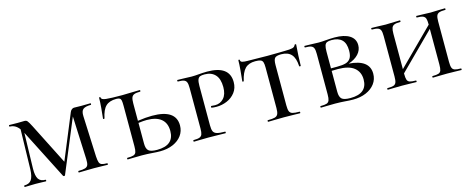

<svg xmlns="http://www.w3.org/2000/svg" viewBox="-32 -949 3437 1406"><g transform="rotate(-15 1686.5 -246.5)"><path d="M658 0Q629 0 613 -1L555 -2L487 -1Q470 0 440 0Q437 0 437 -6Q437 -12 440 -12Q474 -12 490.5 -17.5Q507 -23 512.5 -37Q518 -51 517 -81L503 -408L336 -7Q334 -3 329 -3Q323 -3 321 -7L129 -384L122 -115Q121 -60 136.5 -36Q152 -12 190 -12Q193 -12 193 -6Q193 0 190 0Q168 0 156 -1L111 -2L67 -1Q54 0 30 0Q27 0 27 -6Q27 -12 30 -12Q67 -12 83.5 -36Q100 -60 102 -115L109 -416Q80 -456 36 -456Q34 -456 34 -462Q34 -468 36 -468L100 -467L153 -468Q166 -468 174 -458.5Q182 -449 199 -416L357 -104L497 -443Q501 -454 510 -461Q519 -468 527 -468L583 -467L653 -468Q655 -468 655 -462Q655 -456 653 -456Q611 -456 593.5 -442.5Q576 -429 578 -389L591 -81Q593 -50 598 -36Q603 -22 616 -17Q629 -12 658 -12Q660 -12 660 -6Q660 0 658 0Z M1244 -142Q1244 -99 1220 -66Q1196 -33 1153 -14.5Q1110 4 1055 4Q1028 4 992 1Q978 0 958.5 -1Q939 -2 917 -2L856 -1Q839 0 810 0Q807 0 807 -6Q807 -12 810 -12Q842 -12 857 -17Q872 -22 877 -36.5Q882 -51 882 -81V-387Q882 -415 879.5 -427.5Q877 -440 868.5 -445Q860 -450 843 -450Q791 -450 763.5 -424Q736 -398 723 -334Q723 -332 717.5 -332Q712 -332 712 -334Q716 -365 720 -414Q724 -463 724 -489Q724 -494 729.5 -494Q735 -494 735 -489Q735 -473 771 -469Q807 -465 894 -465Q926 -465 974 -467L1026 -468Q1029 -468 1029 -462Q1029 -456 1026 -456Q995 -456 980.5 -450Q966 -444 960.5 -429.5Q955 -415 955 -385V-254Q1017 -263 1064 -263Q1244 -263 1244 -142ZM1165 -121Q1165 -181 1127.5 -212Q1090 -243 1018 -243Q993 -243 955 -238V-81Q955 -43 971.5 -27.5Q988 -12 1036 -12Q1165 -12 1165 -121Z M1552 -12Q1554 -12 1554 -6Q1554 0 1552 0Q1515 0 1495 -1L1420 -2L1357 -1Q1341 0 1312 0Q1309 0 1309 -6Q1309 -12 1312 -12Q1343 -12 1357.5 -17.5Q1372 -23 1377.5 -37Q1383 -51 1383 -81V-387Q1383 -417 1377.5 -431Q1372 -445 1357.5 -450.5Q1343 -456 1312 -456Q1309 -456 1309 -462Q1309 -468 1312 -468L1357 -467Q1395 -465 1419 -465Q1444 -465 1476 -468Q1487 -469 1502.5 -470Q1518 -471 1537 -471Q1706 -471 1706 -347Q1706 -301 1681 -268.5Q1656 -236 1617.5 -220Q1579 -204 1539 -204Q1516 -204 1501 -207Q1498 -209 1498 -213Q1498 -220 1504 -220Q1510 -220 1516.5 -219Q1523 -218 1531 -218Q1571 -218 1597 -247Q1623 -276 1623 -331Q1623 -394 1594 -425Q1565 -456 1514 -456Q1491 -456 1479.5 -451.5Q1468 -447 1462 -432Q1456 -417 1456 -385V-85Q1456 -54 1463 -39Q1470 -24 1490 -18Q1510 -12 1552 -12Z M1779 -335Q1779 -332 1773.5 -332Q1768 -332 1768 -335Q1772 -366 1776 -415Q1780 -464 1780 -490Q1780 -495 1785.5 -495Q1791 -495 1791 -490Q1791 -477 1806 -473.5Q1821 -470 1844 -470Q1930 -468 1995 -468L2082 -469Q2099 -470 2128 -470Q2166 -470 2184 -474.5Q2202 -479 2207 -494Q2208 -497 2213.5 -497Q2219 -497 2219 -494Q2216 -457 2213.5 -411.5Q2211 -366 2211 -335Q2211 -332 2205 -332Q2199 -332 2199 -335Q2196 -396 2170.5 -424.5Q2145 -453 2094 -453Q2057 -453 2045.5 -440Q2034 -427 2034 -387V-81Q2034 -50 2040 -36Q2046 -22 2062.5 -17Q2079 -12 2116 -12Q2119 -12 2119 -6Q2119 0 2116 0Q2085 0 2067 -1L1995 -2L1927 -1Q1908 0 1875 0Q1872 0 1872 -6Q1872 -12 1875 -12Q1912 -12 1929 -17Q1946 -22 1952.5 -36.5Q1959 -51 1959 -81V-389Q1959 -416 1954.5 -429.5Q1950 -443 1937 -448Q1924 -453 1897 -453Q1847 -453 1820 -425.5Q1793 -398 1779 -335Z M2709 -142Q2709 -99 2684.5 -66Q2660 -33 2617 -14.5Q2574 4 2519 4Q2491 4 2457 1Q2443 0 2423.5 -1Q2404 -2 2382 -2L2321 -1Q2304 0 2275 0Q2272 0 2272 -6Q2272 -12 2275 -12Q2307 -12 2321.5 -17Q2336 -22 2341.5 -36.5Q2347 -51 2347 -81V-387Q2347 -417 2341.5 -431Q2336 -445 2321.5 -450.5Q2307 -456 2276 -456Q2273 -456 2273 -462Q2273 -468 2276 -468L2321 -467Q2359 -465 2382 -465Q2409 -465 2439 -468Q2449 -469 2468.5 -470Q2488 -471 2503 -471Q2576 -471 2616.5 -445.5Q2657 -420 2657 -372Q2657 -334 2630 -304.5Q2603 -275 2554 -259Q2709 -248 2709 -142ZM2420 -385V-259H2466Q2508 -259 2532 -266Q2556 -273 2569 -292.5Q2582 -312 2582 -350Q2582 -406 2555.5 -432Q2529 -458 2478 -458Q2454 -458 2442 -452.5Q2430 -447 2425 -431.5Q2420 -416 2420 -385ZM2630 -119Q2630 -176 2590 -208.5Q2550 -241 2466 -241Q2435 -241 2420 -240V-81Q2420 -43 2436.5 -27.5Q2453 -12 2502 -12Q2630 -12 2630 -119Z M3340 0Q3310 0 3293 -1L3231 -2L3168 -1Q3152 0 3123 0Q3121 0 3121 -6Q3121 -12 3123 -12Q3155 -12 3169.5 -17Q3184 -22 3189 -36.5Q3194 -51 3194 -81V-351L2927 -85V-81Q2927 -51 2932 -36.5Q2937 -22 2951.5 -17Q2966 -12 2998 -12Q3001 -12 3001 -6Q3001 0 2998 0Q2969 0 2953 -1L2890 -2L2827 -1Q2811 0 2782 0Q2779 0 2779 -6Q2779 -12 2782 -12Q2814 -12 2828.5 -17Q2843 -22 2848.5 -36.5Q2854 -51 2854 -81V-387Q2854 -417 2848.5 -431Q2843 -445 2828.5 -450.5Q2814 -456 2783 -456Q2780 -456 2780 -462Q2780 -468 2783 -468L2828 -467Q2866 -465 2890 -465Q2915 -465 2955 -467L2998 -468Q3001 -468 3001 -462Q3001 -456 2998 -456Q2967 -456 2952.5 -450Q2938 -444 2932.5 -429.5Q2927 -415 2927 -385V-117L3194 -383V-385Q3194 -415 3189 -429.5Q3184 -444 3169 -450Q3154 -456 3123 -456Q3121 -456 3121 -462Q3121 -468 3123 -468L3168 -467Q3206 -465 3231 -465Q3255 -465 3293 -467L3340 -468Q3342 -468 3342 -462Q3342 -456 3340 -456Q3308 -456 3293 -450.5Q3278 -445 3272.5 -431Q3267 -417 3267 -387V-81Q3267 -51 3272.5 -36.5Q3278 -22 3293 -17Q3308 -12 3340 -12Q3342 -12 3342 -6Q3342 0 3340 0Z"/></g></svg>

Font: Cormorant SC Medium
Style: Regular
Weight: 500
Designer: Christian Thalmann (Catharsis Fonts)
Version: Version 3.000